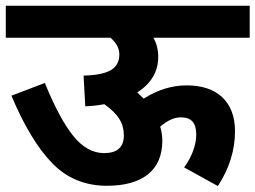

<svg xmlns="http://www.w3.org/2000/svg" viewBox="-20 -642 882 663"><path d="M540.5 -155.3C540.5 -172.4 538.1 -189 533.2 -204.6C558.1 -226.1 581.5 -236.8 604.5 -236.8C641.1 -236.8 657.7 -217.8 657.7 -176.8C657.7 -141.1 641.1 -97.2 615.7 -64L732.4 0.5C772 -60.5 791.5 -123.5 791.5 -189.5C791.5 -289.6 730.5 -347.2 625 -347.2C573.7 -347.2 524.4 -332 476.1 -301.3C468.8 -308.6 461.4 -315.9 454.1 -322.8C502.4 -354 526.4 -395 526.4 -446.3C526.4 -470.2 521 -491.7 509.8 -511.7H842.3V-622.1H0V-511.7H361.8C381.8 -494.1 392.1 -475.1 392.1 -454.6C392.1 -405.3 356.4 -383.3 268.6 -380.9L274.4 -274.9C297.9 -275.9 319.8 -278.3 340.3 -282.2C389.6 -247.1 407.7 -215.3 407.7 -174.3C407.7 -133.8 384.8 -113.3 339.4 -113.3C301.3 -113.3 266.1 -132.3 234.4 -170.9C202.6 -209.5 169.4 -271 134.8 -355.5L19.5 -311.5C63 -207.5 110.4 -129.9 160.6 -78.1C210.9 -26.4 273.9 -0.5 349.6 -0.5C473.1 -0.5 540.5 -55.2 540.5 -155.3Z"/></svg>

Font: Noto Reveo Sans
Style: Bold
Weight: 700
Designer: Monotype Design team
Foundry: Monotype Imaging Inc.
Version: Version 1.04